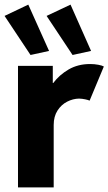

<svg xmlns="http://www.w3.org/2000/svg" viewBox="-29 -810 469 830"><path d="M48.8 -525.4H199.2V-451.2H201.2Q227.5 -486.3 267.8 -509.8Q308.1 -533.2 360.4 -533.2Q379.4 -533.2 396 -530Q412.6 -526.9 419.9 -522.5L358.4 -375Q352.1 -377.9 339.4 -380.6Q326.7 -383.3 312.5 -383.8Q286.6 -383.3 261.5 -370.6Q236.3 -357.9 219.7 -332.3Q203.1 -306.6 203.1 -269.5V0H48.8ZM172.4 -741.2 275.9 -790 364.7 -589.8 284.7 -572.3ZM-9.3 -741.2 93.3 -790 183.1 -589.8 103 -572.3Z"/></svg>

Font: Reddit Sans Vanilla ExtraBold
Style: Regular
Weight: 800
Designer: Stephen Hutchings
Foundry: Reddit
Version: Version 1.013